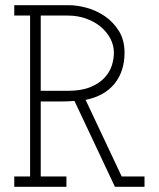

<svg xmlns="http://www.w3.org/2000/svg" viewBox="-20 -720 612 740"><path d="M35 -40H96V-660H35V-700H246Q277 -700 314 -690Q351 -680 383.5 -658Q416 -636 438 -601Q460 -566 460 -517Q460 -445 421.5 -397.5Q383 -350 310 -335L449 -40H537V0H423L267 -331Q256 -330 244 -329.5Q232 -329 221 -329H137V-40H236V0H35ZM137 -370H241Q293 -370 327.5 -384Q362 -398 382.5 -420Q403 -442 411 -467.5Q419 -493 419 -517Q419 -545 405.5 -571Q392 -597 368 -617Q344 -637 311.5 -648.5Q279 -660 242 -660H137Z"/></svg>

Font: Josefin Slab
Style: Regular
Weight: 400
Designer: Santiago Orozco
Foundry: Typemade
Version: Version 1.000